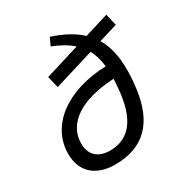

<svg xmlns="http://www.w3.org/2000/svg" viewBox="-175 -867 948 1004"><g transform="rotate(-30 299.5 -365.0)"><path d="M247.6 -694.3C297.4 -674.8 335.9 -652.3 365.2 -626L156.2 -562L173.3 -491.7L414.1 -565.4C431.2 -534.7 440.4 -499.5 444.8 -460.4C207 -452.6 45.9 -332.5 45.9 -160.6C45.9 -53.7 115.2 9.8 231.9 9.8C404.3 9.8 501 -86.4 525.4 -280.3C542 -411.6 532.2 -511.7 486.8 -587.9L599.1 -622.1L582.5 -692.4L437.5 -647.9C396.5 -686.5 340.8 -716.8 268.6 -740.2ZM447.8 -383.3C446.8 -364.3 445.8 -344.2 443.8 -323.7C428.7 -151.9 362.8 -66.9 245.1 -66.9C173.8 -66.9 131.8 -106.4 131.8 -172.9C131.8 -296.9 249.5 -373.5 447.8 -383.3Z"/></g></svg>

Font: Cascadia Mono SemiLight
Style: Italic
Weight: 350
Italic angle: -10°
Monospace: yes
Designer: Aaron Bell
Foundry: Saja Typeworks
Version: Version 2404.023